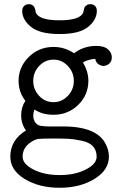

<svg xmlns="http://www.w3.org/2000/svg" viewBox="-20 -659 565 908"><path d="M28.8 82Q28.8 2.9 103 -42Q80.1 -72.8 80.1 -113.8Q80.1 -152.8 100.1 -182.1Q67.9 -223.1 67.9 -276.9Q67.9 -341.8 116 -389.4Q164.1 -437 232.9 -437Q286.1 -437 330.1 -407.2Q377 -442.4 436 -441.9Q473.1 -441.9 491 -425.5Q508.8 -409.2 508.8 -388.2Q508.8 -368.2 496.3 -357.7Q483.9 -347.2 469.2 -347.2Q458 -347.2 446 -355Q434.1 -362.8 430.2 -380.9Q397 -377.9 372.1 -363.8Q397.9 -320.8 397.9 -276.9Q397.9 -210 349.9 -163.1Q301.8 -116.2 232.9 -116.2Q179.7 -116.2 143.1 -141.1Q137.2 -126 137.2 -112.8Q137.2 -91.8 148.9 -77.1Q161.1 -63 182.1 -63Q189.9 -61 210.9 -61H280.8Q371.6 -61 425.8 -32.2Q460.9 -13.2 478 18.3Q495.1 49.8 495.1 82Q495.1 145 427 187Q358.9 229 262 229Q165 229 96.9 187.5Q28.8 146 28.8 82ZM85 -607.9Q85 -622.1 94 -630.6Q103 -639.2 116.2 -639.2Q122.1 -639.2 127 -637.7Q131.8 -636.2 135.5 -633.1Q139.2 -629.9 141.1 -627Q143.1 -624 144.5 -620.1Q146 -616.2 146.5 -613.5Q147 -610.8 147.9 -607.9V-604Q159.2 -563 261.2 -563Q356.4 -563 373 -598.1Q374 -600.1 375.5 -608.2Q377 -616.2 378.9 -622.1Q380.9 -627.9 388.4 -633.5Q396 -639.2 407.2 -639.2Q421.4 -639.2 429.7 -630.6Q438 -622.1 438 -607.9Q438 -565.9 397 -532Q356 -498 262 -498Q168 -498 126.5 -532Q85 -565.9 85 -607.9ZM86.9 82Q86.9 116.2 137.9 142.6Q189 168.9 262 168.9Q335 168.9 386 142.6Q437 116.2 437 82Q437 52.2 419.9 33.2Q402.8 14.2 366.9 6.6Q331.1 -1 305.9 -2.4Q280.8 -3.9 234.9 -3.9Q177.7 -3.9 161.9 -2Q146 0 127.9 12.2Q86.9 38.1 86.9 82ZM137.2 -275.9Q137.2 -235.8 165 -205.8Q192.9 -175.8 232.9 -175.8Q272 -175.8 300.5 -205.3Q329.1 -234.9 329.1 -276.9Q329.1 -316.9 301 -346.9Q272.9 -377 232.9 -377Q193.8 -377 165.5 -347.4Q137.2 -317.9 137.2 -275.9Z"/></svg>

Font: CMU Typewriter Text Variable Width
Style: Medium
Weight: 500
Version: Version 0.7.0